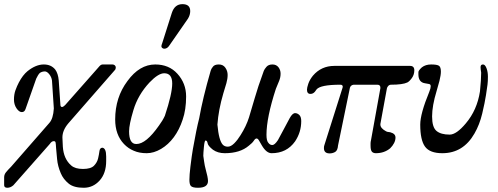

<svg xmlns="http://www.w3.org/2000/svg" viewBox="-53 -720 2379 917"><path d="M435.5 -14.6Q454.1 -12.7 454.1 27.3V48.8Q454.1 107.4 422.9 142.1Q391.6 176.8 346.7 176.8Q299.8 176.8 275.4 157.2Q249 135.7 237.3 107.4Q222.7 73.2 219.7 40Q216.8 4.9 214.8 -13.7Q213.9 -33.2 212.4 -39.6Q210.9 -45.9 204.1 -45.9Q193.4 -45.9 184.6 -32.2L10.7 165Q-2.9 176.8 -18.1 176.8Q-33.2 176.8 -33.2 164.1V127Q-33.2 113.3 -23.9 102.1Q-14.6 90.8 0 76.2L182.6 -132.8Q201.2 -153.3 204.1 -202.1L195.3 -335Q193.4 -351.6 182.1 -365.7Q170.9 -379.9 159.2 -378.9Q145.5 -377.9 136.7 -371.1Q128.9 -363.3 120.1 -344.7L69.3 -200.2Q64.5 -184.6 51.3 -184.6Q38.1 -184.6 25.9 -202.6Q13.7 -220.7 13.7 -244.6Q13.7 -268.6 20.5 -288.1Q28.3 -309.6 37.1 -326.2Q55.7 -361.3 78.1 -379.9Q118.2 -412.1 156.2 -412.1Q191.4 -412.1 210.9 -387.7Q224.6 -369.1 227.5 -335.9L235.4 -220.7Q235.4 -209 243.2 -209Q249 -209 257.8 -217.8L405.3 -384.8Q415 -396.5 422.4 -404.3Q429.7 -412.1 437.5 -412.1H484.4Q490.2 -412.1 495.1 -408.2Q500 -404.3 500 -397.5Q500 -389.6 495.1 -384.8L273.4 -130.9Q245.1 -97.7 245.1 -63.5L247.1 -19.5Q251 39.1 287.1 70.3Q305.7 86.9 343.3 86.9Q380.9 86.9 396 71.3Q411.1 55.7 415.5 36.6Q419.9 17.6 421.9 2Q423.8 -13.7 435.5 -14.6Z M855.5 -667Q855.5 -648.4 844.7 -630.9L755.9 -502.9Q746.1 -487.3 731.4 -487.3Q726.6 -487.3 722.2 -490.7Q717.8 -494.1 717.8 -499Q717.8 -503.9 721.7 -513.7L767.6 -658.2Q781.2 -700.2 818.4 -700.2Q855.5 -700.2 855.5 -667ZM731.4 -370.1Q703.1 -370.1 661.1 -326.2Q605.5 -266.6 584 -193.4Q563.5 -125 563.5 -92.8Q563.5 -32.2 597.7 -32.2Q597.7 -32.2 598.6 -32.2Q644.5 -32.2 706.1 -120.1Q723.6 -143.6 734.4 -167Q769.5 -272.5 769.5 -321.3Q769.5 -370.1 731.4 -370.1ZM647.5 11.7Q612.3 11.7 585.9 0Q559.6 -10.7 539.1 -32.2Q497.1 -76.2 497.1 -149.4Q497.1 -254.9 555.7 -333Q613.3 -412.1 688.5 -412.1Q753.9 -412.1 793.9 -368.2Q835.9 -322.3 835.9 -259.3Q835.9 -196.3 819.3 -148.4Q803.7 -100.6 777.3 -64.9Q751 -29.3 716.3 -8.8Q681.6 11.7 647.5 11.7Z M963.9 -4.9Q940.4 -23.4 938.5 -36.1Q936.5 -48.8 928.7 -48.8Q923.8 -48.8 920.9 -18.6Q918 11.7 918 24.4Q918 28.3 921.9 51.8Q924.8 72.3 928.7 85.9Q940.4 127.9 940.4 144.5Q940.4 176.8 892.6 176.8Q866.2 176.8 858.4 168Q851.6 160.2 851.6 138.7Q851.6 116.2 856.4 76.2Q863.3 19.5 868.2 -7.8Q884.8 -102.5 898.4 -155.3Q915 -250 953.1 -381.8Q955.1 -390.6 963.9 -401.4Q971.7 -412.1 992.2 -412.1Q1012.7 -412.1 1023.4 -396.5Q1034.2 -380.9 1034.2 -362.3Q1034.2 -343.8 1028.3 -322.8Q1022.5 -301.8 1013.7 -274.4Q990.2 -194.3 985.4 -125Q992.2 -47.9 1011.7 -28.3Q1020.5 -19.5 1035.2 -19.5Q1049.8 -19.5 1065.9 -35.6Q1082 -51.8 1095.7 -74.2Q1123 -117.2 1136.2 -159.2Q1149.4 -201.2 1163.6 -251.5Q1177.7 -301.8 1207 -381.8Q1210 -389.6 1219.7 -400.9Q1229.5 -412.1 1248 -412.1Q1266.6 -412.1 1276.9 -398.9Q1287.1 -385.7 1287.1 -368.2Q1287.1 -350.6 1280.3 -334L1264.6 -295.9Q1219.7 -158.2 1219.7 -76.2Q1219.7 -47.9 1228.5 -38.1Q1236.3 -27.3 1247.6 -27.3Q1258.8 -27.3 1274.4 -50.8Q1288.1 -75.2 1302.7 -103.5Q1317.4 -131.8 1330.6 -155.8Q1343.8 -179.7 1356.4 -179.7Q1367.2 -179.7 1376.5 -170.9Q1385.7 -162.1 1385.7 -141.6Q1385.7 -88.9 1356.4 -44.9Q1316.4 11.7 1244.1 11.7Q1219.7 11.7 1198.2 -24.4Q1190.4 -37.1 1184.6 -47.9Q1178.7 -58.6 1172.4 -58.6Q1166 -58.6 1159.2 -47.9Q1152.3 -37.1 1135.7 -24.4Q1093.8 11.7 1020.5 11.7Q987.3 11.7 963.9 -4.9Z M1905.3 -405.3Q1925.8 -405.3 1925.8 -384.3Q1925.8 -363.3 1914.1 -347.2Q1902.3 -331.1 1892.6 -326.2Q1870.1 -315.4 1814.5 -315.4Q1806.6 -315.4 1801.3 -309.6Q1795.9 -303.7 1794.9 -297.9L1763.7 -127.9V-125Q1763.7 -107.4 1791 -92.8Q1796.9 -89.8 1800.8 -89.8Q1804.7 -89.8 1810.5 -88.4Q1816.4 -86.9 1822.3 -84Q1835.9 -77.1 1835.9 -63.5Q1835.9 -49.8 1829.1 -36.6Q1822.3 -23.4 1810.5 -11.7Q1782.2 11.7 1742.2 11.7Q1731.4 11.7 1724.6 5.9Q1716.8 -1 1716.8 -23.4V-35.2Q1716.8 -42 1718.8 -49.8L1763.7 -298.8V-301.8Q1763.7 -315.4 1749 -315.4H1635.7Q1622.1 -313.5 1618.2 -300.8L1561.5 -25.4Q1559.6 -1 1547.4 5.9Q1535.2 12.7 1521.5 12.7Q1494.1 12.7 1494.1 -12.7Q1494.1 -21.5 1496.1 -26.4L1583 -300.8Q1584 -302.7 1584 -305.7Q1584 -315.4 1572.3 -315.4Q1477.5 -315.4 1459 -293Q1454.1 -287.1 1451.2 -282.2Q1442.4 -271.5 1429.7 -271.5Q1413.1 -271.5 1413.1 -292Q1413.1 -300.8 1419.4 -319.8Q1425.8 -338.9 1441.4 -358.4Q1481.4 -405.3 1543.9 -405.3Z M2242.2 -399.4Q2242.2 -412.1 2253.9 -412.1Q2263.7 -412.1 2270.5 -394.5Q2277.3 -377 2277.3 -354Q2277.3 -331.1 2275.4 -316.4Q2273.4 -301.8 2268.1 -266.1Q2262.7 -230.5 2250 -177.2Q2237.3 -124 2212.9 -82Q2159.2 11.7 2059.6 11.7Q2000 11.7 1977.1 -19.5Q1954.1 -50.8 1954.1 -125Q1954.1 -176.8 1997.1 -281.2Q2003.9 -297.9 2003.9 -306.6Q2004.9 -317.4 1996.1 -318.8Q1987.3 -320.3 1976.6 -322.3Q1945.3 -327.1 1945.3 -365.2Q1945.3 -366.2 1945.3 -367.2Q1945.3 -368.2 1945.3 -369.1Q1945.3 -370.1 1945.3 -370.1Q1945.3 -371.1 1945.3 -371.1Q1945.3 -372.1 1945.3 -373Q1943.4 -381.8 1961.9 -398.4Q1979.5 -412.1 2006.3 -412.1Q2033.2 -412.1 2043 -406.2Q2052.7 -400.4 2052.7 -377.9Q2052.7 -361.3 2045.9 -334Q2041 -316.4 2032.2 -285.2Q2010.7 -214.8 2010.7 -164.1Q2010.7 -112.3 2031.7 -94.7Q2052.7 -77.1 2094.7 -77.1Q2127 -77.1 2171.9 -130.9Q2225.6 -194.3 2239.3 -283.2Q2245.1 -340.8 2245.1 -373Q2242.2 -390.6 2242.2 -399.4Z"/></svg>

Font: Menaion Unicode
Style: Regular
Weight: 400
Designer: Aleksandr Andreev
Foundry: Ponomar Technologies, Inc.
Version: 2.0